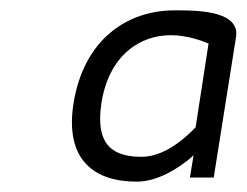

<svg xmlns="http://www.w3.org/2000/svg" viewBox="-20 -711 477 371"><path d="M122 -511C105 -402 162 -360 244 -360C286 -360 325 -387 345 -403L354 -411L347 -368H393L436 -639C444 -688 369 -691 325 -691H317C227 -691 142 -636 122 -511ZM176 -512C191 -606 252 -643 310 -643C341 -643 371 -632 380 -628L383 -627L358 -465L356 -463C349 -456 304 -408 254 -408C202 -408 163 -427 176 -512Z"/></svg>

Font: Charger Sport
Style: LitObl
Weight: 300
Designer: Jasper
Foundry: Cannot Into Space Fonts
Version: Version 1.1